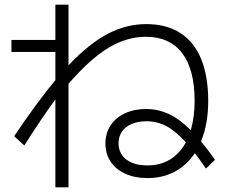

<svg xmlns="http://www.w3.org/2000/svg" viewBox="-20 -768 978 828"><path d="M434.6 -149.4Q434.6 -192.9 456.5 -226.6Q478.5 -260.3 518.3 -279.1Q558.1 -297.9 609.4 -297.9Q661.6 -297.9 708 -276.4Q754.4 -254.9 802.7 -206.5Q819.3 -263.2 819.3 -333Q819.3 -468.3 765.6 -538.8Q711.9 -609.4 608.4 -609.4Q526.9 -609.4 448 -562Q369.1 -514.6 275.4 -406.7V40H218.8V-339.4Q152.8 -249 85 -140.6L41 -180.7Q140.6 -328.6 218.8 -422.4V-543.9H29.3V-595.7H218.8V-748H275.4V-486.3Q364.3 -580.1 444.6 -622.1Q524.9 -664.1 611.3 -664.1Q697.3 -664.1 757.1 -626Q816.9 -587.9 847.4 -513.7Q877.9 -439.5 877.9 -333Q877.9 -232.4 846.7 -158.2Q874.5 -125.5 907.2 -79.1L868.2 -41Q840.3 -81.5 820.3 -107.4Q785.6 -55.7 733.6 -27.8Q681.6 0 616.2 0Q562 0 520.8 -18.6Q479.5 -37.1 457 -71Q434.6 -105 434.6 -149.4ZM616.2 -54.7Q671.4 -54.7 713.4 -80.3Q755.4 -106 781.7 -154.3Q737.3 -203.1 697.5 -224.1Q657.7 -245.1 611.3 -245.1Q575.2 -245.1 547.9 -233.4Q520.5 -221.7 505.9 -200.2Q491.2 -178.7 491.2 -150.4Q491.2 -106 524.7 -80.3Q558.1 -54.7 616.2 -54.7Z"/></svg>

Font: Pretendard JP Light
Style: Regular
Weight: 300
Designer: Base glyphs from Inter by Rasmus Andersson; Hangeul glyphs from Noto Sans CJK(Source Han Sans) by Jang Soo-young and Kan
Foundry: Kil Hyung-jin
Version: Version 1.309